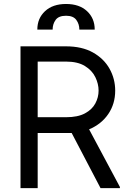

<svg xmlns="http://www.w3.org/2000/svg" viewBox="-20 -965 674 985"><path d="M495.7 0 347.7 -282.7H173.3V0H85.2V-727.3H318.2Q400.6 -727.3 456.9 -695.7Q513.1 -664.1 542.1 -612.2Q571 -560.4 571 -500Q571 -432.2 535.5 -380Q500 -327.8 437.1 -301.5L595.2 -5.7V0ZM173.3 -649.1V-363.6H318.2Q379.3 -363.6 416 -383.5Q452.8 -403.4 469.3 -434.7Q485.8 -465.9 485.8 -500Q485.8 -534.8 469.1 -569.2Q452.4 -603.7 415.5 -626.4Q378.6 -649.1 318.2 -649.1ZM465.9 -813.2H387.1Q387.1 -841.6 371.4 -862.9Q355.8 -884.2 318.9 -884.2Q280.9 -884.2 265.4 -862.9Q250 -841.6 250 -813.2H171.5Q171.5 -871.1 211.1 -907.8Q250.7 -944.6 318.9 -944.6Q387.1 -944.6 426.5 -907.8Q465.9 -871.1 465.9 -813.2Z"/></svg>

Font: Inter UI
Style: Regular
Weight: 400
Designer: Rasmus Andersson
Foundry: rsms
Version: Version 2.2